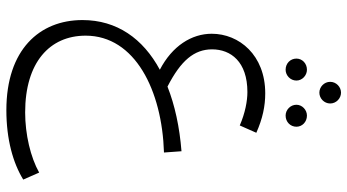

<svg xmlns="http://www.w3.org/2000/svg" viewBox="-264 -476 1091 603"><g transform="rotate(90 281.5 -174.5)"><path d="M271 -632C289 -632 305 -647 305 -666C305 -685 289 -700 271 -700C253 -700 237 -685 237 -666C237 -647 253 -632 271 -632ZM199 -526C217 -526 233 -541 233 -560C233 -578 217 -593 199 -593C179 -593 164 -578 164 -560C164 -541 179 -526 199 -526ZM343 -526C363 -526 378 -541 378 -560C378 -578 363 -593 343 -593C325 -593 309 -578 309 -560C309 -541 325 -526 343 -526ZM522 248C474 275 402 292 333 292C176 292 92 215 92 102C92 -53 264 -138 459 -144L455 -199C379 -193 310 -178 252 -155C170 -197 135 -239 135 -295C135 -354 174 -406 269 -406C297 -406 335 -399 374 -382L397 -434C352 -454 313 -462 273 -462C153 -462 86 -380 86 -294C86 -231 124 -170 199 -131C101 -78 43 4 43 112C43 247 136 351 326 351C418 351 492 330 544 298Z"/></g></svg>

Font: FiraGO Light
Style: Regular
Weight: 300
Designer: bBox Type
Foundry: bBox Type GmbH
Version: Version 1.001;PS 001.001;hotconv 1.0.88;makeotf.lib2.5.64775